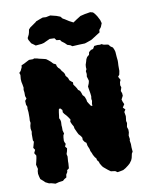

<svg xmlns="http://www.w3.org/2000/svg" viewBox="-97 -949 793 1035"><g transform="rotate(-10 300.0 -432.0)"><path d="M122 17 101 11 87 9 69 0 61 -8 45 -22 41 -37 38 -52 39 -67 42 -78 36 -102 40 -118 44 -136 46 -150 37 -165 45 -182 37 -194 41 -208 46 -226 42 -234V-253V-269L44 -281L41 -299L42 -313L46 -329L44 -342L45 -357V-377V-388L43 -407L44 -418L39 -430L38 -451L47 -462L42 -477V-496L40 -511L42 -523L39 -541L36 -555L35 -571L37 -593L33 -605L42 -614L51 -633L52 -643L68 -650L87 -660L97 -665H119L125 -668L141 -665L151 -662L177 -656L188 -653L199 -645L212 -634L222 -623L236 -616L238 -606L244 -596L253 -588L260 -576L268 -567L274 -557L276 -546L287 -533L292 -519L302 -510L309 -505V-492L318 -480L325 -469L329 -460L339 -452L344 -441L348 -428L358 -417L364 -401L366 -389L372 -379L382 -364L390 -361V-374L393 -389L391 -399L393 -414L391 -431L387 -455L385 -468L392 -485L395 -498L392 -509L388 -522L390 -536L388 -552L393 -562L392 -573L393 -586L398 -601L402 -615L408 -626L420 -636L423 -650L435 -660L447 -663L456 -678L475 -680L488 -679L496 -681L507 -676L532 -672L542 -660L554 -652L560 -638L563 -627L565 -598L567 -579V-569L566 -552V-535V-522L562 -502L554 -492L564 -473L559 -462L557 -445L561 -433L555 -414L560 -401L561 -387L551 -368L555 -354L561 -341L550 -324L562 -312L554 -299L558 -276L557 -266L555 -250L558 -238L554 -217L559 -202V-187L555 -170L558 -150L556 -142L559 -123V-105L561 -81L555 -71L550 -48L545 -36L534 -21L524 -12L508 0L494 8L480 11L462 14L450 6L427 3L412 -8L400 -18L389 -27L382 -37L375 -49L372 -59L364 -69L362 -79L355 -87L347 -101L343 -112L337 -124L335 -135L327 -154L324 -171L315 -178L307 -190V-202L301 -212L290 -224L284 -236L279 -247L274 -258L272 -270L264 -284L258 -298L261 -310L251 -325L244 -334L233 -346L227 -355V-368L216 -379L209 -375L206 -358L204 -341L202 -327L207 -317L209 -306L208 -287L209 -277V-259L214 -241L209 -233L207 -221L206 -203L208 -195L213 -185L207 -171L216 -160L213 -145L208 -130L211 -116L210 -102L209 -91V-78L208 -66L207 -52L196 -44L195 -34L187 -21L185 -6L173 1L164 9L141 12ZM303 -720 286 -733 280 -742 261 -744 252 -756 226 -757 191 -741 179 -738 146 -735 138 -741 124 -751 112 -772 110 -782 119 -800 122 -810 125 -826 134 -836 167 -859 171 -863 192 -871 209 -877 227 -876 251 -881 283 -873 304 -865 314 -853 325 -847 345 -834 368 -822 384 -833 411 -850 436 -856 466 -861 481 -857 491 -846 500 -833 512 -810 517 -792 509 -772 498 -758 497 -745 478 -733 450 -715 444 -712 427 -706 409 -700 378 -699 340 -697 330 -704 314 -709Z"/></g></svg>

Font: Winky Rough
Style: Bold
Weight: 700
Designer: Simon Atzbach
Foundry: typofactur
Version: Version 1.206; ttfautohint (v1.8.4.7-5d5b)